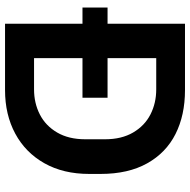

<svg xmlns="http://www.w3.org/2000/svg" viewBox="-16 -766 772 781"><g transform="rotate(90 370.5 -376.0)"><path d="M688 -399V-352Q688 -247 644.5 -170Q601 -93 524 -51.5Q447 -10 347 -10H77V-325H11V-427H77V-742H347Q449 -742 525.5 -703.5Q602 -665 645 -588Q688 -511 688 -399ZM344 -625H217V-427H378V-325H217V-128H344Q400 -128 446 -151.5Q492 -175 519.5 -222Q547 -269 547 -336V-417Q547 -484 519.5 -531Q492 -578 446 -601.5Q400 -625 344 -625Z"/></g></svg>

Font: 카카오 큰글씨 ExtraBold
Style: Regular
Weight: 800
Designer: Park Young-rak; Lee Sang-min; Kim Jung-jin; Min Bon; Park Min-gyu;
Foundry: Kakao Corporation
Version: Version 2.003